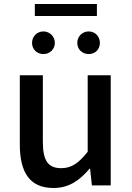

<svg xmlns="http://www.w3.org/2000/svg" viewBox="-20 -926 660 959"><path d="M154 -846H464V-906H154ZM197 -656C229 -656 254 -680 254 -712C254 -743 229 -769 197 -769C164 -769 140 -743 140 -712C140 -680 164 -656 197 -656ZM423 -656C456 -656 479 -680 479 -712C479 -743 456 -769 423 -769C390 -769 366 -743 366 -712C366 -680 390 -656 423 -656ZM247 13C323 13 376 -23 427 -83H430L439 0H533V-550H418V-168C373 -111 337 -86 286 -86C221 -86 194 -122 194 -218V-550H79V-204C79 -63 130 13 247 13Z"/></svg>

Font: Spoqa Han Sans Neo Medium
Style: Regular
Weight: 500
Designer: [Spoqa Han Sans Neo] Dong-huui Kim  Younghwa Kang  Yujin Lee  [Noto Sans] Ryoko NISHIZUKA  (kana & ideographs); Paul D. 
Foundry: Spoqa (http://www.spoqa-han-sans.com)
Version: Version 1.000